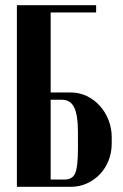

<svg xmlns="http://www.w3.org/2000/svg" viewBox="-20 -719 472 739"><path d="M253 -363Q285 -363 313.5 -349.5Q342 -336 363.5 -312.5Q385 -289 397.5 -257.5Q410 -226 410 -191V-167Q410 -132 398 -101.5Q386 -71 364.5 -48.5Q343 -26 314.5 -13Q286 0 253 0H45V-699H350V-671H175V-363ZM280 -212Q280 -276 265.5 -305.5Q251 -335 219 -335H175V-28H229Q259 -28 269.5 -52.5Q280 -77 280 -146Z"/></svg>

Font: Moniqa Black Heading
Style: Regular
Weight: 900
Designer: Rajesh Rajput
Foundry: Rajesh Rajput
Version: Version 1.000